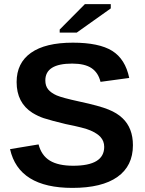

<svg xmlns="http://www.w3.org/2000/svg" viewBox="-20 -906 707 936"><path d="M628 -198Q628 -97 552.5 -43.5Q477 10 333 10Q71 10 29 -179L168 -202Q182 -148 223 -123Q264 -98 337 -98Q488 -98 488 -190Q488 -218 470 -238Q455 -255 421 -270Q392 -283 301 -301Q230 -318 193 -330Q166 -339 138 -356Q61 -405 61 -506Q61 -599 131 -648.5Q201 -698 335 -698Q463 -698 527 -658Q591 -618 610 -526L470 -507Q459 -552 426 -574Q393 -596 332 -596Q201 -596 201 -514Q201 -487 215 -470Q229 -453 256 -441Q284 -429 367 -411Q465 -390 509 -372Q551 -355 577 -330Q628 -282 628 -198ZM354 -747H271V-762L394 -886H520V-865Z"/></svg>

Font: Libra Sans
Style: Bold
Weight: 700
Foundry: Context Ltd
Version: Version 1.000